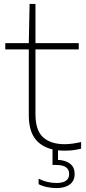

<svg xmlns="http://www.w3.org/2000/svg" viewBox="-20 -760 438 980"><path d="M308 9Q222.5 9 174.8 -34.5Q127 -78 127 -171V-508H7V-540H127L131 -740H161V-540H382V-508H161V-177Q161 -94.5 200 -59.2Q239 -24 310 -24Q346 -24 394 -35V-1Q368.5 5 349.5 7Q330.5 9 308 9ZM268 200Q245 200 219.8 194.8Q194.5 189.5 177 180V152Q201 164 223.8 169Q246.5 174 268 174Q333 174 333 128Q333 82 267 82H248V-10H276V56Q316 58 338.5 76.2Q361 94.5 361 128Q361 163 336.2 181.5Q311.5 200 268 200Z"/></svg>

Font: Encode Sans Expanded Expanded Thin
Style: Regular
Weight: 100
Width: 7
Designer: Multiple Designers
Foundry: Impallari Type
Version: Version 3.000; ttfautohint (v1.8.3) -l 8 -r 50 -G 200 -x 14 